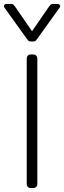

<svg xmlns="http://www.w3.org/2000/svg" viewBox="-61 -957 327 977"><path d="M73 -763 -39 -919Q-41 -921 -41 -926Q-41 -931 -37 -934Q-33 -937 -27 -937H-8Q3 -937 7 -933.5Q11 -930 18 -920L102 -798L186 -920Q193 -930 197 -933.5Q201 -937 212 -937H231Q239 -937 243.5 -931Q248 -925 243 -919L131 -763Q123 -752 119.5 -749Q116 -746 108 -746H96Q88 -746 84.5 -749Q81 -752 73 -763ZM75 -23V-657Q75 -680 98 -680H106Q129 -680 129 -657V-23Q129 0 106 0H98Q75 0 75 -23Z"/></svg>

Font: Mitr ExtraLight
Style: Regular
Weight: 250
Designer: Thanarat Vachiruckul
Foundry: Cadson Demak Co.,Ltd.
Version: Version 1.000